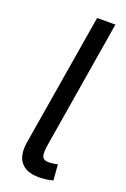

<svg xmlns="http://www.w3.org/2000/svg" viewBox="-143 -775 545 828"><g transform="rotate(20 129.5 -361.0)"><path d="M152 -727.3 51.1 -119.3C38.4 -41.2 71 4.3 150.6 4.3C174.7 4.3 198.9 0 214.5 -4.3L208.8 -76.7C200.3 -73.9 193.2 -72.4 171.9 -71C134.9 -69.6 130.7 -89.5 139.2 -142L235.8 -727.3Z"/></g></svg>

Font: Magic Ui Pro
Style: Italic
Weight: 400
Italic angle: -9.39999°
Designer: Stefan Endress, Andreas Faust
Version: Version 1.000;FEAKit 1.0